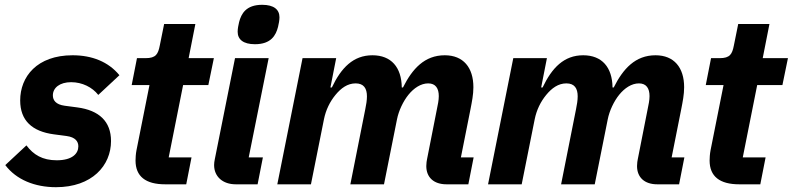

<svg xmlns="http://www.w3.org/2000/svg" viewBox="-20 -767 3299 799"><path d="M213 12C363 12 442 -78 442 -180C442 -262 392 -308 302 -320L249 -327C212 -332 200 -350 200 -370C200 -402 229 -425 276 -425C322 -425 364 -404 389 -372L477 -454C431 -510 363 -537 282 -537C134 -537 64 -448 64 -349C64 -265 114 -220 204 -208L257 -201C294 -196 306 -178 306 -158C306 -128 281 -100 216 -100C157 -100 119 -123 90 -162L2 -80C48 -19 125 12 213 12Z M755 0 777 -112H682L742 -413H847L870 -525H765L793 -667H663L645 -578C638 -542 629 -525 586 -525H550L528 -413H602L548 -142C545 -127 544 -109 544 -99C544 -33 586 0 667 0Z M1041 -583C1108 -583 1128 -620 1137 -655C1140 -667 1143 -683 1143 -695C1143 -727 1120 -747 1071 -747C1004 -747 984 -710 975 -675C972 -663 969 -647 969 -635C969 -603 992 -583 1041 -583ZM1052 0 1074 -112H1015L1098 -525H958L874 -105C872 -95 871 -88 871 -80C871 -32 907 0 961 0Z M1274 0 1328 -270C1336 -310 1353 -344 1376 -372C1399 -400 1426 -420 1460 -420C1494 -420 1507 -399 1507 -366C1507 -350 1504 -331 1500 -312L1438 0H1578L1632 -270C1639 -306 1658 -346 1680 -373C1702 -400 1731 -420 1762 -420C1793 -420 1806 -399 1806 -367C1806 -350 1802 -331 1798 -312L1757 -104C1756 -99 1754 -88 1754 -76C1754 -29 1785 0 1838 0H1929L1951 -112H1898L1938 -313C1944 -344 1950 -373 1950 -404C1950 -486 1908 -537 1831 -537C1747 -537 1696 -481 1657 -403H1652C1651 -487 1608 -537 1530 -537C1450 -537 1400 -485 1361 -403H1355L1379 -525H1239L1134 0Z M2151 0 2205 -270C2213 -310 2230 -344 2253 -372C2276 -400 2303 -420 2337 -420C2371 -420 2384 -399 2384 -366C2384 -350 2381 -331 2377 -312L2315 0H2455L2509 -270C2516 -306 2535 -346 2557 -373C2579 -400 2608 -420 2639 -420C2670 -420 2683 -399 2683 -367C2683 -350 2679 -331 2675 -312L2634 -104C2633 -99 2631 -88 2631 -76C2631 -29 2662 0 2715 0H2806L2828 -112H2775L2815 -313C2821 -344 2827 -373 2827 -404C2827 -486 2785 -537 2708 -537C2624 -537 2573 -481 2534 -403H2529C2528 -487 2485 -537 2407 -537C2327 -537 2277 -485 2238 -403H2232L2256 -525H2116L2011 0Z M3144 0 3166 -112H3071L3131 -413H3236L3259 -525H3154L3182 -667H3052L3034 -578C3027 -542 3018 -525 2975 -525H2939L2917 -413H2991L2937 -142C2934 -127 2933 -109 2933 -99C2933 -33 2975 0 3056 0Z"/></svg>

Font: LVC Sans
Style: Bold Italic
Weight: 700
Italic angle: -11.31°
Designer: Mike Abbink, Paul van der Laan, Pieter van Rosmalen
Foundry: Bold Monday
Version: Version 3.0